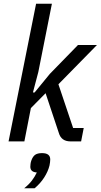

<svg xmlns="http://www.w3.org/2000/svg" viewBox="-20 -760 541 1032"><path d="M174 -740H259L186 -373L157 -263H166L248 -363L399 -518H501L294 -307L373 -72H430L416 0H359Q309 0 296 -46L225 -259L146 -179L111 0H26ZM206 63Q250 63 250 97Q250 103 249 112Q248 121 246 130Q238 162 217.5 194Q197 226 166 252H110Q136 231 151.5 210.5Q167 190 178 167Q143 165 143 136Q143 131 144 122Q145 113 148 104Q156 81 169 72Q182 63 206 63Z"/></svg>

Font: IBM Plex Sans Condensed Text
Style: Italic
Weight: 450
Width: 3
Italic angle: -11°
Designer: Mike Abbink, Paul van der Laan, Pieter van Rosmalen
Foundry: Bold Monday
Version: Version 1.1